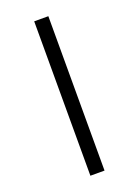

<svg xmlns="http://www.w3.org/2000/svg" viewBox="-134 -746 580 804"><g transform="rotate(-20 156.0 -344.0)"><path d="M125 0V-688H188V0Z"/></g></svg>

Font: Saira Expanded Light
Style: Regular
Weight: 300
Width: 7
Designer: Hector Gatti with collaboration of the Omnibus-Type team
Foundry: Omnibus-Type
Version: Version 1.101